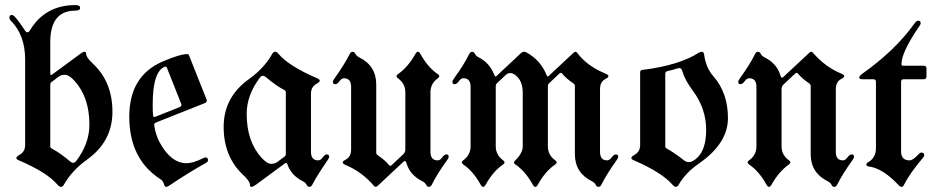

<svg xmlns="http://www.w3.org/2000/svg" viewBox="-20 -727 3693 757"><path d="M17.1 -658.7Q17.1 -668 27.3 -668Q38.6 -668 77.6 -607.9Q83 -599.6 88.1 -599.6Q93.3 -599.6 97.7 -606.9Q157.7 -707 277.3 -707Q295.9 -707 295.9 -696Q295.9 -685.1 277.3 -685.1Q178.2 -685.1 178.2 -561V-437.5Q178.2 -431.2 180.7 -431.2Q183.1 -431.2 185.5 -433.1L296.4 -514.6Q307.6 -522.9 313.7 -522.9Q319.8 -522.9 319.8 -514.2Q319.8 -500.5 346.7 -475.6Q423.3 -403.8 423.3 -286.6Q423.3 -169.4 323.7 -98.1Q263.7 -55.2 231.4 2Q227.1 9.8 220.5 9.8Q213.9 9.8 207 1.5Q166.5 -46.9 54.7 -94.7Q44.4 -99.1 44.4 -104.2Q44.4 -109.4 56.6 -116.2Q79.1 -128.9 79.1 -154.8V-492.2Q79.1 -588.9 22.5 -645.5Q17.1 -650.9 17.1 -658.7ZM178.2 -149.9Q178.2 -144 184.1 -141.1Q215.8 -125 256.8 -90.3Q263.2 -85 269 -85Q274.9 -85 279.8 -91.3Q332.5 -160.6 332.5 -235.4Q332.5 -344.2 273.4 -408.7Q252 -432.1 236.6 -432.1Q221.2 -432.1 212.9 -425.8L184.1 -404.3Q178.2 -399.9 178.2 -393.6Z M489.7 -267.1Q489.7 -427.2 620.1 -483.9Q688.5 -513.7 719.7 -513.7Q723.1 -513.7 724.6 -510.3L793.9 -335.9Q795.4 -333 795.4 -330.1Q795.4 -323.7 787.1 -320.3L596.7 -244.6Q587.9 -241.2 587.9 -234.9Q587.9 -232.4 588.4 -230Q594.7 -193.4 608.4 -167.5Q653.3 -83.5 715.8 -83.5Q741.2 -83.5 780.3 -103Q787.1 -106.4 790 -106.4Q800.3 -106.4 800.3 -94.7Q800.3 -89.4 791.5 -84.5Q719.2 -43.9 649.4 3.4Q640.1 9.8 634.8 9.8Q629.4 9.8 626.2 -2Q623 -13.7 611.8 -21Q489.7 -100.1 489.7 -267.1ZM582 -314Q582 -280.8 584 -270Q585 -265.6 587.6 -265.6Q590.3 -265.6 593.8 -267.1L688.5 -304.7Q695.3 -307.6 695.3 -313.5Q695.3 -315.9 693.8 -319.3L638.2 -459.5Q636.2 -464.4 633.5 -464.4Q630.9 -464.4 629.9 -463.9Q582 -445.8 582 -314Z M961.4 -415Q1021.5 -458 1053.7 -515.1Q1058.1 -522.9 1064.7 -522.9Q1071.3 -522.9 1078.1 -514.6Q1118.7 -466.3 1230.5 -418.5Q1240.7 -414.1 1240.7 -408.9Q1240.7 -403.8 1228.5 -397Q1206.1 -384.3 1206.1 -358.4V-128.4Q1206.1 -94.7 1234.4 -94.7Q1244.1 -94.7 1252.4 -106.4Q1260.7 -118.2 1269 -118.2Q1277.8 -118.2 1277.8 -108.4Q1277.8 -104 1270 -93.3Q1230 -34.7 1211.4 1Q1207 9.8 1200 9.8Q1192.9 9.8 1189 1.5Q1185.1 -6.8 1173.3 -12.7Q1127.4 -36.1 1112.8 -80.1Q1111.3 -84.5 1108.4 -84.5Q1105.5 -84.5 1101.6 -81.5L988.8 1.5Q977.5 9.8 971.4 9.8Q965.3 9.8 965.3 1Q965.3 -12.7 938.5 -37.6Q861.8 -109.4 861.8 -226.6Q861.8 -343.8 961.4 -415ZM952.6 -277.8Q952.6 -168.9 1011.7 -104.5Q1033.2 -81.1 1048.3 -81.1Q1063.5 -81.1 1072.8 -87.9L1101.6 -109.4Q1106.9 -113.3 1106.9 -119.6V-363.3Q1106.9 -369.1 1101.1 -372.1Q1069.3 -388.2 1028.3 -422.9Q1022 -428.2 1016.1 -428.2Q1010.3 -428.2 1005.4 -421.9Q952.6 -352.5 952.6 -277.8Z M1292.5 0ZM1749 -108.4Q1749 -104 1741.2 -93.3Q1703.6 -41.5 1682.6 1Q1678.2 9.8 1671.1 9.8Q1664.1 9.8 1660.2 1.5Q1656.2 -6.8 1644.5 -12.7Q1595.7 -37.1 1582 -85.4Q1579.6 -92.3 1576.7 -92.3Q1573.7 -92.3 1570.8 -89.4L1468.8 5.9Q1464.4 9.8 1460.9 9.8Q1457.5 9.8 1454.6 5.9Q1405.8 -50.3 1344.2 -75.7Q1331.1 -81.1 1331.1 -86.4Q1331.1 -91.8 1342.3 -97.2Q1364.3 -108.4 1364.3 -137.2V-384.8Q1364.3 -418.5 1336.4 -418.5Q1326.7 -418.5 1318.4 -406.7Q1310.1 -395 1301.3 -395Q1292.5 -395 1292.5 -404.8Q1292.5 -409.2 1300.3 -419.9Q1337.4 -471.7 1358.9 -514.2Q1363.3 -522.9 1370.4 -522.9Q1377.4 -522.9 1381.3 -514.6Q1385.3 -506.3 1397 -500.5Q1463.4 -467.3 1463.4 -393.6V-126Q1463.4 -119.1 1468.3 -115.7Q1498.5 -95.2 1514.2 -75.7Q1516.1 -73.2 1518.8 -73.2Q1521.5 -73.2 1523.9 -75.7L1569.8 -118.7Q1578.1 -126.5 1578.1 -136.7V-363.3Q1578.1 -397.5 1548.8 -418.5Q1543.5 -422.4 1543.5 -426.5Q1543.5 -430.7 1549.8 -435.1Q1589.8 -463.9 1617.7 -514.2Q1622.6 -522.9 1627.7 -522.9Q1632.8 -522.9 1637.7 -514.2Q1666.5 -461.9 1705.6 -435.1Q1711.9 -430.7 1711.9 -426.5Q1711.9 -422.4 1706.5 -418.5Q1677.2 -397.9 1677.2 -363.3V-128.4Q1677.2 -94.7 1705.6 -94.7Q1715.3 -94.7 1723.6 -106.4Q1731.9 -118.2 1740.5 -118.2Q1749 -118.2 1749 -108.4Z M1763.7 -404.8Q1763.7 -409.2 1771.5 -419.9Q1809.1 -471.7 1830.1 -514.2Q1834.5 -522.9 1841.6 -522.9Q1848.6 -522.9 1852.5 -514.6Q1856.4 -506.3 1868.2 -500.5Q1910.2 -479.5 1929.7 -430.2Q1931.6 -425.3 1933.6 -425.3Q1935.5 -425.3 1937.5 -427.2L2034.7 -518.1Q2040 -522.9 2045.7 -522.9Q2051.3 -522.9 2057.1 -519.5Q2111.8 -489.3 2135.3 -430.2Q2137.2 -425.3 2139.2 -425.3Q2141.1 -425.3 2143.1 -427.2L2241.2 -519Q2245.6 -522.9 2249 -522.9Q2252.4 -522.9 2255.4 -519Q2294.4 -466.8 2365.7 -437.5Q2378.9 -432.1 2378.9 -426.8Q2378.9 -421.4 2367.7 -416Q2345.7 -404.8 2345.7 -376V-128.4Q2345.7 -94.7 2373.5 -94.7Q2383.3 -94.7 2391.6 -106.4Q2399.9 -118.2 2408.7 -118.2Q2417.5 -118.2 2417.5 -108.4Q2417.5 -104 2409.7 -93.3Q2372.6 -41.5 2351.1 1Q2346.7 9.8 2339.6 9.8Q2332.5 9.8 2328.6 1.5Q2324.7 -6.8 2313 -12.7Q2246.6 -45.9 2246.6 -119.6V-387.2Q2246.6 -394 2241.7 -397.5Q2211.4 -418 2195.8 -437.5Q2193.8 -439.9 2191.2 -439.9Q2188.5 -439.9 2186 -437.5L2144 -397.9Q2140.1 -394 2140.1 -388.2V-149.9Q2140.1 -115.7 2169.4 -94.7Q2174.8 -90.8 2174.8 -86.7Q2174.8 -82.5 2168.5 -78.1Q2129.4 -51.3 2100.6 1Q2095.7 9.8 2090.6 9.8Q2085.4 9.8 2080.6 1Q2051.8 -51.3 2012.7 -78.1Q2006.3 -82.5 2006.3 -86.2Q2006.3 -89.8 2011.7 -94.7Q2041 -123.5 2041 -149.9V-361.8Q2041 -410.2 2010.3 -432.1Q2000.5 -439 1991.2 -439Q1981.9 -439 1974.1 -431.6L1938.5 -397.9Q1934.6 -394 1934.6 -388.2V-149.9Q1934.6 -116.2 1963.9 -94.7Q1969.2 -90.8 1969.2 -86.7Q1969.2 -82.5 1962.9 -78.1Q1923.8 -51.3 1895 1Q1890.1 9.8 1885 9.8Q1879.9 9.8 1875 1Q1846.2 -51.3 1807.1 -78.1Q1800.8 -82.5 1800.8 -86.7Q1800.8 -90.8 1806.2 -94.7Q1835.4 -116.2 1835.4 -149.9V-384.8Q1835.4 -418.5 1807.1 -418.5Q1797.4 -418.5 1789.1 -406.7Q1780.8 -395 1772.2 -395Q1763.7 -395 1763.7 -404.8Z M2481.4 -116.2Q2503.9 -128.9 2503.9 -154.8V-441.4Q2503.9 -450.2 2511.7 -451.2Q2657.2 -469.2 2734.9 -519Q2740.7 -522.9 2747.6 -522.9Q2754.4 -522.9 2755.9 -513.2Q2763.2 -460 2791.5 -427.7Q2850.1 -361.8 2850.1 -261.2Q2850.1 -161.6 2735.4 -82Q2683.1 -45.9 2656.2 0.5Q2650.9 9.8 2645 9.8Q2639.2 9.8 2631.8 1.5Q2588.4 -47.9 2479.5 -94.7Q2469.2 -99.1 2469.2 -104.2Q2469.2 -109.4 2481.4 -116.2ZM2603 -149.9Q2603 -144 2608.9 -141.1Q2635.3 -127.4 2677.7 -94.2Q2686 -87.9 2696.5 -87.9Q2707 -87.9 2720.7 -98.1Q2764.2 -129.9 2764.2 -214.8Q2764.2 -299.8 2710.4 -371.1Q2679.7 -413.1 2670.9 -444.3Q2667 -458.5 2660.2 -458.5Q2653.3 -458.5 2647 -456.1Q2634.8 -451.7 2612.3 -446.8Q2603 -444.8 2603 -435.5Z M2890.6 -404.8Q2890.6 -409.2 2898.4 -419.9Q2936 -471.7 2957 -514.2Q2961.4 -522.9 2968.5 -522.9Q2975.6 -522.9 2979.5 -514.6Q2983.4 -506.3 2995.1 -500.5Q3043.9 -476.1 3057.6 -427.7Q3060.1 -420.9 3063 -420.9Q3065.9 -420.9 3068.8 -423.8L3170.9 -519Q3175.3 -522.9 3178.7 -522.9Q3182.1 -522.9 3185.1 -519Q3233.9 -462.9 3295.4 -437.5Q3308.6 -432.1 3308.6 -426.8Q3308.6 -421.4 3297.4 -416Q3275.4 -404.8 3275.4 -376V-128.4Q3275.4 -94.7 3303.2 -94.7Q3313 -94.7 3321.3 -106.4Q3329.6 -118.2 3338.4 -118.2Q3347.2 -118.2 3347.2 -108.4Q3347.2 -104 3339.4 -93.3Q3302.2 -41.5 3280.8 1Q3276.4 9.8 3269.3 9.8Q3262.2 9.8 3258.3 1.5Q3254.4 -6.8 3242.7 -12.7Q3176.3 -45.9 3176.3 -119.6V-387.2Q3176.3 -394 3171.4 -397.5Q3141.1 -418 3125.5 -437.5Q3123.5 -439.9 3120.8 -439.9Q3118.2 -439.9 3115.7 -437.5L3069.8 -394.5Q3061.5 -386.7 3061.5 -376.5V-149.9Q3061.5 -115.7 3090.8 -94.7Q3096.2 -90.8 3096.2 -86.7Q3096.2 -82.5 3089.8 -78.1Q3049.8 -49.3 3022 1Q3017.1 9.8 3012 9.8Q3006.8 9.8 3002 1Q2973.1 -51.3 2934.1 -78.1Q2927.7 -82.5 2927.7 -86.7Q2927.7 -90.8 2933.1 -94.7Q2962.4 -115.2 2962.4 -149.9V-384.8Q2962.4 -418.5 2934.1 -418.5Q2924.3 -418.5 2916 -406.7Q2907.7 -395 2899.2 -395Q2890.6 -395 2890.6 -404.8Z M3379.4 -436Q3510.3 -528.8 3585 -633.8Q3593.3 -645.5 3600.6 -645.5Q3609.9 -645.5 3609.9 -635.7Q3609.9 -630.4 3602.5 -620.6Q3534.2 -520 3534.2 -474.6Q3534.2 -467.8 3541.5 -467.8H3622.1Q3632.8 -467.8 3632.8 -457V-425.3Q3632.8 -414.6 3622.1 -414.6H3543.5Q3532.7 -414.6 3532.7 -403.8V-129.9Q3532.7 -94.7 3566.4 -94.7Q3579.1 -94.7 3601.6 -118.7Q3607.9 -125.5 3612.8 -125.5Q3624 -125.5 3624 -115.2Q3624 -110.8 3618.2 -104Q3567.4 -44.4 3543.5 2.9Q3540 9.8 3534.7 9.8Q3529.3 9.8 3522.9 2.9Q3460.4 -64 3404.3 -70.8Q3396 -71.8 3396 -77.6Q3396 -83.5 3401.4 -86.4Q3433.6 -104 3433.6 -142.6V-403.8Q3433.6 -414.6 3423.8 -414.6H3380.4Q3367.7 -414.6 3367.7 -421.1Q3367.7 -427.7 3379.4 -436Z"/></svg>

Font: UnifrakturMaguntia19
Style: Book
Weight: 400
Designer: j. 'mach' wust, Gerrit Ansmann, Georg Duffner, based on a font by Peter Wiegel, original typeface by Carl Albert Fahrenw
Version: Version 2017-03-19